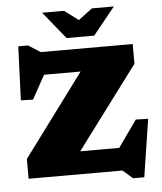

<svg xmlns="http://www.w3.org/2000/svg" viewBox="-62 -970 901 1071"><g transform="rotate(-5 388.5 -434.0)"><path d="M702.5 -698V-587.5L307 -58.5L178.5 -127.5H577L683 -277L752 -275L702 48H639.5L584 0H58.5V-111L450.5 -639L608 -570.5H195L121.5 -437.5L53.5 -439.5L65.5 -741H120L187.5 -698ZM435.5 -842H394.5L493 -916H616L492.5 -763.5H338L214 -916H337Z"/></g></svg>

Font: Newsreader 9pt ExtraBold
Style: Regular
Weight: 800
Designer: Hugues Gentile
Foundry: Production Type
Version: Version 1.003